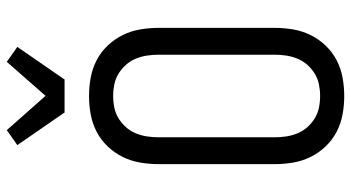

<svg xmlns="http://www.w3.org/2000/svg" viewBox="-254 -771 1033 565"><g transform="rotate(-90 262.5 -488.5)"><path d="M262 8Q235 8 208 3Q181 -2 157 -14.5Q133 -27 114 -47Q95 -67 83 -91.5Q71 -116 66.5 -143Q62 -170 62 -197V-538Q62 -565 66.5 -592Q71 -619 83 -643.5Q95 -668 114 -688Q133 -708 157 -720.5Q181 -733 208 -738Q235 -743 262 -743Q290 -743 317 -738Q344 -733 368 -720.5Q392 -708 411 -688Q430 -668 442 -643.5Q454 -619 458.5 -592Q463 -565 463 -538V-197Q463 -170 458.5 -143Q454 -116 442 -91.5Q430 -67 411 -47Q392 -27 368 -14.5Q344 -2 317 3Q290 8 262 8ZM263 -63Q280 -63 297 -66.5Q314 -70 328.5 -79Q343 -88 354.5 -101Q366 -114 372.5 -130Q379 -146 381.5 -163Q384 -180 384 -197V-538Q384 -555 381.5 -572Q379 -589 372.5 -605Q366 -621 354.5 -634Q343 -647 328.5 -656Q314 -665 297 -668.5Q280 -672 263 -672Q245 -672 228 -668.5Q211 -665 196.5 -656Q182 -647 170.5 -634Q159 -621 152.5 -605Q146 -589 143.5 -572Q141 -555 141 -538V-197Q141 -180 143.5 -163Q146 -146 152.5 -130Q159 -114 170.5 -101Q182 -88 196.5 -79Q211 -70 228 -66.5Q245 -63 263 -63ZM214 -815 118 -954 162 -985 263 -871 363 -985 407 -954 311 -815Z"/></g></svg>

Font: Iosevka Pride
Style: Regular
Weight: 400
Monospace: yes
Designer: Belleve Invis
Foundry: Belleve Invis
Version: Version 30.3.1; ttfautohint (v1.8.4)